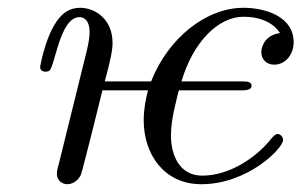

<svg xmlns="http://www.w3.org/2000/svg" viewBox="-20 -462 774 493"><path d="M83 -290C83 -277 98 -276 106 -280C121 -288 133 -418 184 -418C194 -418 210 -412 210 -379C210 -355 200 -321 193 -292L132 -45C130 -36 126 -26 126 -16C126 1 139 11 153 11C171 11 184 -4 188 -14C192 -24 243 -229 243 -230H360C354 -207 349 -181 349 -153C349 -66 401 11 497 11C616 11 707 -81 707 -103C707 -110 700 -118 693 -118C685 -118 676 -105 670 -98C632 -54 567 -11 499 -11C442 -11 419 -62 419 -114C419 -158 433 -203 439 -230H602C614 -230 626 -232 626 -242C626 -252 614 -253 603 -253H446C476 -355 541 -419 605 -419C675 -419 696 -381 699 -377C665 -373 651 -347 651 -328C651 -309 665 -296 684 -296C713 -296 734 -322 734 -354C734 -418 664 -442 605 -442C510 -442 412 -365 368 -253H249C265 -311 269 -335 269 -352C269 -413 224 -442 186 -442C173 -442 161 -439 150 -432C101 -401 83 -290 83 -290Z"/></svg>

Font: CMU Serif
Style: Italic
Weight: 500
Italic angle: -14.04°
Version: Version 0.7.0